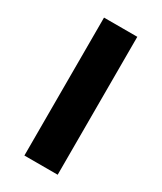

<svg xmlns="http://www.w3.org/2000/svg" viewBox="-145 -596 548 651"><g transform="rotate(30 129.0 -270.0)"><path d="M64 0V-540H194.3V0Z"/></g></svg>

Font: V-Inter
Style: SemiBold-600
Weight: 600
Designer: Rasmus Andersson
Foundry: rsms
Version: Version 4.000;git-4146feb